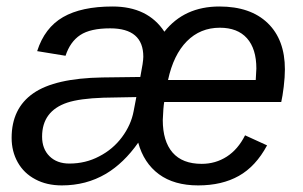

<svg xmlns="http://www.w3.org/2000/svg" viewBox="-20 -558 929 588"><path d="M482.9 -245.6Q480 -229 478.5 -190.4Q478.5 -125.5 508.5 -90.8Q538.6 -56.2 597.7 -56.2Q640.1 -56.2 674.6 -78.4Q709 -100.6 730.5 -143.6L797.9 -112.8Q763.2 -48.3 711.4 -19.3Q659.7 9.8 586.9 9.8Q513.2 9.8 466.8 -24.4Q420.4 -58.6 403.3 -121.1Q359.4 -58.6 304.7 -25.9Q273.9 -7.8 240.2 1Q206.5 9.8 169.4 9.8Q123 9.8 88.4 -8.8Q53.2 -27.3 34.4 -60.8Q15.6 -94.2 15.6 -135.7Q15.6 -226.1 81.8 -272.2Q147.9 -318.4 293.5 -320.8L409.7 -322.3Q418.9 -368.7 418.9 -384.3Q418.9 -471.2 317.4 -471.2Q256.8 -471.2 225.8 -450.7Q194.8 -430.2 180.7 -387.2L93.8 -401.4Q116.7 -473.1 173.1 -505.6Q229.5 -538.1 324.7 -538.1Q432.6 -538.1 483.4 -460.9Q544.4 -538.1 651.9 -538.1Q747.1 -538.1 799.8 -487.3Q852.5 -436.5 852.5 -345.7Q852.5 -322.3 848.9 -292.2Q845.2 -262.2 841.3 -245.6ZM494.6 -313H763.2L765.1 -348.1Q765.1 -408.7 736.3 -440.9Q707.5 -473.1 653.3 -473.1Q593.3 -473.1 552.2 -431.6Q511.2 -390.1 494.6 -313ZM108.9 -139.6Q108.9 -102.1 131.6 -79.6Q154.3 -57.1 192.4 -57.1Q242.2 -57.1 283.7 -79.1Q325.7 -100.6 353.5 -137.9Q381.3 -175.3 389.2 -217.3L397.5 -260.7L296.9 -258.8Q224.1 -256.3 186 -243.7Q108.9 -217.8 108.9 -139.6Z"/></svg>

Font: Arimo
Style: Italic
Weight: 400
Italic angle: -12°
Designer: Steve Matteson
Foundry: Monotype Imaging Inc.
Version: Version 1.33